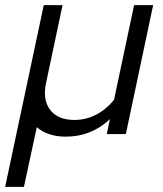

<svg xmlns="http://www.w3.org/2000/svg" viewBox="-46 -521 635 746"><path d="M197 -501 133 -199Q119 -133 149 -94Q179 -55 243 -55Q288 -55 327.5 -75.5Q367 -96 397 -133L475 -501H549L443 0H369L381 -58Q345 -24 302 -7Q259 10 210 10Q175 10 146 0.5Q117 -9 97 -27L47 205H-26L124 -501Z"/></svg>

Font: Red Hat Text
Style: Italic
Weight: 400
Italic angle: -12°
Designer: Pentagram / MCKL
Foundry: Pentagram / MCKL
Version: Version 1.005; Red Hat Text Italic